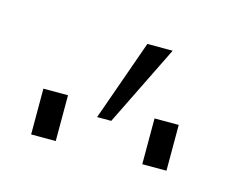

<svg xmlns="http://www.w3.org/2000/svg" viewBox="-42 -861 319 269"><g transform="rotate(15 117.5 -726.5)"><path d="M102.5 -691.9 144 -809.1H180.7L123 -691.9ZM19.5 -644.5V-710.9H55.2V-644.5ZM180.7 -644.5V-710.9H215.8V-644.5Z"/></g></svg>

Font: Roboto Slab Thin
Style: Regular
Weight: 100
Designer: Google
Version: Version 2.000; ttfautohint (v1.8.1.43-b0c9)